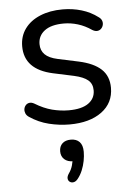

<svg xmlns="http://www.w3.org/2000/svg" viewBox="-54 -536 589 840"><g transform="rotate(-5 240.5 -116.0)"><path d="M239.8 8.9Q195.2 8.9 149.8 -2.2Q104.5 -13.3 64.9 -40.1Q54.7 -46.9 50.9 -56.4Q47 -65.9 48.5 -75.5Q50 -85 56.4 -92.1Q62.8 -99.2 72.6 -100.6Q82.3 -102 93.6 -95.6Q132.5 -71.8 169.1 -62.4Q205.7 -53.1 241.8 -53.1Q298.8 -53.1 328.2 -74.1Q357.5 -95.1 357.5 -130.6Q357.5 -159.4 338.3 -175.6Q319.1 -191.8 278 -201L187 -220.5Q124.5 -234.1 93.6 -266.3Q62.7 -298.5 62.7 -349.4Q62.7 -393.7 86.5 -426.5Q110.4 -459.4 153.4 -477.3Q196.4 -495.3 252.6 -495.3Q296.6 -495.3 336.2 -483.4Q375.8 -471.5 407.5 -447.3Q417.7 -440.3 421.1 -430.8Q424.5 -421.2 422 -411.7Q419.6 -402.2 412.7 -395.7Q405.8 -389.1 396 -388.2Q386.2 -387.3 374.5 -394.3Q345.1 -414.5 314.2 -423.9Q283.3 -433.3 252.6 -433.3Q197.2 -433.3 168.1 -411.2Q139.1 -389.2 139.1 -352.7Q139.1 -324.8 156.8 -307.1Q174.5 -289.4 212.5 -281.2L303.5 -261.7Q368.5 -247.6 401.2 -217.2Q433.9 -186.7 433.9 -135.4Q433.9 -68.8 381.2 -29.9Q328.4 8.9 239.8 8.9ZM253.6 249.9Q245.2 260.3 235.3 262.1Q225.5 263.8 218.3 258.6Q211.2 253.5 210.3 244.1Q209.3 234.7 217.7 222.3Q228.8 206.8 234 188.7Q239.3 170.7 239.3 156.1L242.3 170.7Q216.8 170.7 202.5 157.6Q188.2 144.5 188.2 122.9Q188.2 100.7 201.7 88.1Q215.2 75.5 238.8 75.5Q263.3 75.5 277.1 89.8Q290.9 104.2 290.9 133.3Q290.9 152.2 286.9 173.2Q282.9 194.1 274.7 214Q266.5 234 253.6 249.9Z"/></g></svg>

Font: Nunito ExtraLight
Style: Regular
Weight: 200
Designer: Vernon Adams
Foundry: Vernon Adams
Version: Version 3.602